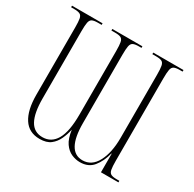

<svg xmlns="http://www.w3.org/2000/svg" viewBox="-158 -880 1065 1056"><g transform="rotate(30 374.5 -352.0)"><path d="M219 10Q151 10 117 -42.5Q83 -95 83 -192V-619Q83 -656 79.5 -674Q76 -692 64 -698Q52 -704 28 -704H8V-714H202V-704H178Q154 -704 142 -698Q130 -692 126.5 -673.5Q123 -655 123 -618V-191Q123 -99 148.5 -52.5Q174 -6 228 -6Q284 -6 313.5 -57Q343 -108 343 -216V-619Q343 -656 339.5 -674Q336 -692 324.5 -698Q313 -704 288 -704H264V-714H455V-704H438Q414 -704 402 -698Q390 -692 386.5 -673.5Q383 -655 383 -618V-185Q383 -6 482 -6Q540 -6 571.5 -65Q603 -124 603 -219V-618Q603 -655 599.5 -673.5Q596 -692 584.5 -698Q573 -704 548 -704H524V-714H716V-704H698Q674 -704 662 -698Q650 -692 646.5 -673.5Q643 -655 643 -618V-96Q643 -59 646.5 -40.5Q650 -22 662 -16Q674 -10 698 -10H715V0H604V-118H602Q588 -63 558.5 -26.5Q529 10 475 10Q448 10 421.5 -1.5Q395 -13 375 -41.5Q355 -70 348 -123Q341 -90 327 -59.5Q313 -29 288 -9.5Q263 10 219 10Z"/></g></svg>

Font: Noto Serif Display ExtraCondensed ExtraLight
Style: Regular
Weight: 200
Width: 2
Designer: Monotype Design Team
Foundry: Monotype Imaging Inc.
Version: Version 2.009